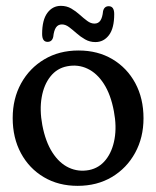

<svg xmlns="http://www.w3.org/2000/svg" viewBox="-20 -613 524 643"><path d="M243.1 -443.9Q307.5 -443.9 356.5 -414.8Q405.4 -385.7 433 -334.7Q460.6 -283.6 460.6 -216.8Q460.6 -152.4 432.5 -101.1Q404.4 -49.8 354.8 -20.2Q305.1 9.4 240 9.4Q175.8 9.4 126.8 -19.7Q77.7 -48.8 50.1 -100Q22.5 -151.2 22.5 -217.7Q22.5 -282.6 50.6 -333.7Q78.7 -384.7 128.4 -414.3Q178 -443.9 243.1 -443.9ZM278.3 -43.5Q312.3 -50.3 334.2 -77.9Q356.2 -105.5 363.6 -147.6Q371.1 -189.6 361.4 -240.4Q351 -296.2 327.9 -332.1Q304.9 -368 273 -383Q241.2 -398.1 204.8 -391Q170.8 -384.5 148.9 -356.9Q126.9 -329.3 119.6 -287.1Q112.2 -244.9 121.7 -194.1Q132.3 -138.5 155.4 -102.5Q178.5 -66.5 210.4 -51.6Q242.2 -36.7 278.3 -43.5ZM299.5 -472.1Q280.6 -472.1 265 -481.1Q249.4 -490 236.3 -501.7Q223.1 -513.3 211.2 -522.3Q199.2 -531.2 187.4 -531.2Q174.6 -531.2 167.6 -521.1Q160.6 -511 158.3 -489.8Q154.7 -472.8 139.2 -472.8Q121.1 -472.8 121.1 -499.3Q121.1 -546.2 138.6 -569.8Q156.1 -593.4 183.9 -593.4Q203.1 -593.4 218.6 -584.5Q234 -575.5 247 -563.7Q260 -551.9 272.1 -543Q284.1 -534 296.3 -534Q309.5 -534 316.4 -544.5Q323.2 -555 325.1 -575.4Q328.9 -592.2 344.2 -592.2Q362.5 -592.2 362.5 -565.8Q362.5 -518.5 344.9 -495.3Q327.3 -472.1 299.5 -472.1Z"/></svg>

Font: Fraunces 144pt S100 Black
Style: Regular
Weight: 900
Version: Version 1.000